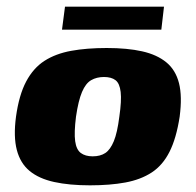

<svg xmlns="http://www.w3.org/2000/svg" viewBox="-20 -549 587 576"><path d="M250 7Q188 7 142.5 -3Q97 -13 69 -36Q41 -59 30.5 -99Q20 -139 28 -199Q37 -264 58.5 -304.5Q80 -345 113.5 -366.5Q147 -388 193.5 -396.5Q240 -405 300 -405Q362 -405 406.5 -395Q451 -385 479 -362Q507 -339 517 -299.5Q527 -260 519 -199Q509 -134 488.5 -93.5Q468 -53 435 -31.5Q402 -10 356 -1.5Q310 7 250 7ZM258 -80Q281 -80 296 -90Q311 -100 321.5 -125.5Q332 -151 338 -199Q345 -247 342 -273Q339 -299 326.5 -308.5Q314 -318 292 -318Q270 -318 253.5 -308.5Q237 -299 226 -273Q215 -247 208 -199Q202 -151 205.5 -125.5Q209 -100 222.5 -90Q236 -80 258 -80ZM166 -460 175 -529H472L464 -460Z"/></svg>

Font: Genos ExtraBold
Style: Italic
Weight: 800
Italic angle: -8°
Version: Version 1.010